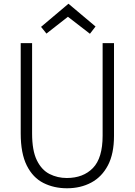

<svg xmlns="http://www.w3.org/2000/svg" viewBox="-20 -999 723 1029"><path d="M339 10Q269 10 212.5 -18.5Q156 -47 123.5 -112Q91 -177 91 -284V-768H152V-284Q152 -192 177.5 -140Q203 -88 245.5 -66.5Q288 -45 338 -45Q426 -45 478 -98.5Q530 -152 530 -272V-768H591V-271Q591 -175 558.5 -113Q526 -51 469 -20.5Q412 10 339 10ZM492 -857 462 -818 339 -913H349L229 -819L200 -855L347 -979Z"/></svg>

Font: Yaldevi ExtraLight Light
Style: Regular
Weight: 300
Version: Version 1.100